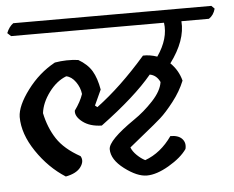

<svg xmlns="http://www.w3.org/2000/svg" viewBox="-48 -678 924 758"><g transform="rotate(-5 414.0 -298.5)"><path d="M352 -330 324 -269 333 -262Q430 -334 530 -449Q557 -450 586 -440Q633 -508 624 -571H18L4 -584Q14 -609 31 -621H816L828 -609Q821 -583 802 -571H693Q699 -495 635 -409Q666 -379 677 -337Q660 -295 629.5 -256Q599 -217 576 -196.5Q553 -176 508 -140Q463 -104 449 -92Q455 -76 471 -60.5Q487 -45 503 -37Q566 -60 610 -123Q642 -123 656.5 -107Q671 -91 665 -67Q642 -34 592.5 -5Q543 24 504.5 24Q466 24 416.5 -13.5Q367 -51 367 -92Q367 -127 473 -200Q513 -227 549 -265.5Q585 -304 590 -339Q577 -367 550 -372Q482 -290 344 -188Q297 -189 268.5 -211Q240 -233 243 -256Q267 -289 277 -319Q274 -345 258 -367.5Q242 -390 221 -394Q182 -379 152 -338.5Q122 -298 117 -257Q129 -199 158 -154.5Q187 -110 250 -75Q262 -55 245 -31.5Q228 -8 185 0Q119 -42 71.5 -112.5Q24 -183 24 -250Q25 -294 71 -355.5Q117 -417 181 -452Q228 -460 274 -454Q310 -433 327 -404.5Q344 -376 352 -330Z"/></g></svg>

Font: Tillana Medium
Style: Regular
Weight: 500
Designer: Lipi Raval (Devanagari, Latin), Jonny Pinhorn (Latin)
Foundry: Indian Type Foundry
Version: Version 2.003;PS 1.0;hotconv 1.0.79;makeotf.lib2.5.61930; tt